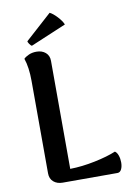

<svg xmlns="http://www.w3.org/2000/svg" viewBox="-97 -959 694 1018"><g transform="rotate(-10 249.5 -449.5)"><path d="M208 -65Q272 -66 342 -80.5Q412 -95 457 -114Q468 -107 474 -89.5Q480 -72 480 -52Q480 -30 472.5 -15Q465 0 451 0H156Q126 0 107 -16.5Q88 -33 88 -62L87 -560Q87 -633 70 -682Q80 -692 98 -700Q116 -708 139 -708Q169 -708 188 -691.5Q207 -675 207 -647ZM121 -743Q115 -746 108 -756.5Q101 -767 102 -771L244 -899Q261 -891 283 -867.5Q305 -844 313 -824Z"/></g></svg>

Font: Arima Madurai ExtraBold
Style: Regular
Weight: 800
Designer: Joana Correia and Natanael Gama
Foundry: NDISCOVER
Version: Version 1.019